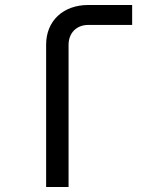

<svg xmlns="http://www.w3.org/2000/svg" viewBox="-20 -750 640 770"><path d="M255 0V-570C255 -618 287 -650 334 -650H510V-730H334C233 -730 165 -666 165 -571V0Z"/></svg>

Font: Tekne LDO
Style: Regular
Weight: 400
Monospace: yes
Designer: Alessio Laiso, Mario Rullo, Paolo Rosset
Foundry: Alessio Laiso
Version: Version 1.000;hotconv 1.0.109;makeotfexe 2.5.65596